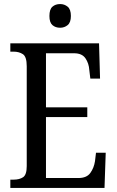

<svg xmlns="http://www.w3.org/2000/svg" viewBox="-20 -928 576 948"><path d="M31 0V-41H47Q76 -41 94 -53Q112 -65 112 -108V-601Q112 -648 93 -660.5Q74 -673 47 -673H31V-714H469L474 -540H426L421 -582Q419 -615 402 -640Q385 -665 346 -665H207V-398H411V-350H207V-49H367Q408 -49 426 -74Q444 -99 449 -132L454 -174H502L496 0ZM277 -791Q254 -791 239 -804Q224 -817 224 -849Q224 -882 239 -895Q254 -908 277 -908Q298 -908 314 -895Q330 -882 330 -849Q330 -817 314 -804Q298 -791 277 -791Z"/></svg>

Font: Noto Serif Georgian Condensed
Style: Regular
Weight: 400
Width: 3
Designer: Monotype Design Team, Akaki Razmadze
Foundry: Google LLC
Version: Version 2.003; ttfautohint (v1.8.4.7-5d5b)